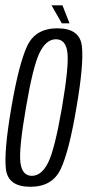

<svg xmlns="http://www.w3.org/2000/svg" viewBox="-20 -712 340 736"><path d="M96.5 4Q10 4 2.5 -65Q-5 -134 23.5 -299.5Q52 -466 83.8 -534.8Q115.5 -603.5 200 -603.5Q286.5 -603.5 294 -534.2Q301.5 -465 273 -299.5Q245 -133 213 -64.5Q181 4 96.5 4ZM102 -38Q139.5 -38 164.8 -89.2Q190 -140.5 217.5 -299.5Q244.5 -458 238.5 -509.8Q232.5 -561.5 194.5 -561.5Q157 -561.5 131.8 -510Q106.5 -458.5 79.5 -299.5Q52 -141 58.2 -89.5Q64.5 -38 102 -38ZM217 -622.5 177.5 -691.5H219.5L246.5 -622.5Z"/></svg>

Font: Anybody Condensed Light
Style: Italic
Weight: 300
Width: 3
Italic angle: -10°
Designer: Tyler Finck
Foundry: Etcetera Type Company
Version: Version 1.010; ttfautohint (v1.8.3) -l 8 -r 50 -G 200 -x 14 